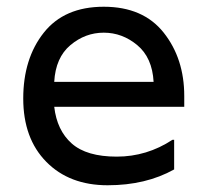

<svg xmlns="http://www.w3.org/2000/svg" viewBox="-20 -540 610 570"><path d="M527 -255V-223H141Q149 -153 193 -114Q237 -75 326.5 -75Q416 -75 492 -125H497V-37Q413 10 299.5 10Q186 10 117.5 -59.5Q49 -129 49 -247.5Q49 -366 110 -443Q171 -520 288 -520Q405 -520 466 -443Q527 -366 527 -255ZM141 -297H436Q432 -369 387.5 -406Q343 -443 288 -443Q233 -443 189 -406Q145 -369 141 -297Z"/></svg>

Font: Varela
Style: Regular
Weight: 400
Designer: Joe Prince
Foundry: Joe Prince
Version: Version 1.000